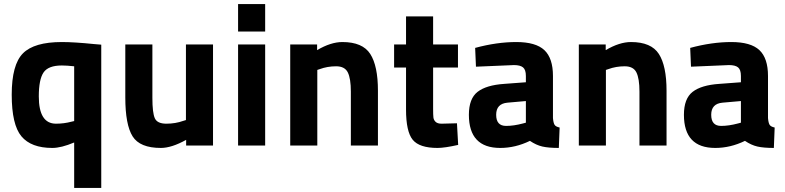

<svg xmlns="http://www.w3.org/2000/svg" viewBox="-20 -720 3886 950"><path d="M239 12Q134 12 86 -45.5Q38 -103 38 -251.5Q38 -400 93.5 -456Q149 -512 286 -512Q347 -512 445 -502L481 -499V210H347V-15Q283 12 239 12ZM286 -396Q219 -396 195.5 -361.5Q172 -327 172 -243Q172 -108 257 -108Q297 -108 334 -118L347 -121V-392Q310 -396 286 -396Z M900 -500H1034V0H901V-28Q829 12 776 12Q672 12 636 -45.5Q600 -103 600 -238V-500H734V-236Q734 -162 746 -135Q758 -108 803 -108Q848 -108 887 -122L900 -126Z M1158 0V-500H1292V0ZM1158 -564V-700H1292V-564Z M1550 0H1416V-500H1549V-472Q1617 -512 1674 -512Q1774 -512 1812 -453Q1850 -394 1850 -271V0H1716V-267Q1716 -331 1701 -361.5Q1686 -392 1643 -392Q1600 -392 1562 -378L1550 -374Z M2246 -386H2123V-181Q2123 -151 2124.5 -138.5Q2126 -126 2135.5 -117Q2145 -108 2165 -108L2241 -110L2247 -3Q2180 12 2145 12Q2055 12 2022 -28.5Q1989 -69 1989 -178V-386H1930V-500H1989V-639H2123V-500H2246Z M2716 -344V-136Q2718 -112 2724 -102.5Q2730 -93 2749 -89L2745 12Q2694 12 2663.5 5Q2633 -2 2602 -23Q2530 12 2455 12Q2300 12 2300 -152Q2300 -232 2343 -265.5Q2386 -299 2475 -305L2582 -313V-344Q2582 -375 2568 -386.5Q2554 -398 2523 -398L2335 -390L2331 -483Q2438 -512 2534.5 -512Q2631 -512 2673.5 -472Q2716 -432 2716 -344ZM2491 -212Q2435 -207 2435 -152Q2435 -97 2484 -97Q2522 -97 2567 -109L2582 -113V-220Z M2978 0H2844V-500H2977V-472Q3045 -512 3102 -512Q3202 -512 3240 -453Q3278 -394 3278 -271V0H3144V-267Q3144 -331 3129 -361.5Q3114 -392 3071 -392Q3028 -392 2990 -378L2978 -374Z M3780 -344V-136Q3782 -112 3788 -102.5Q3794 -93 3813 -89L3809 12Q3758 12 3727.5 5Q3697 -2 3666 -23Q3594 12 3519 12Q3364 12 3364 -152Q3364 -232 3407 -265.5Q3450 -299 3539 -305L3646 -313V-344Q3646 -375 3632 -386.5Q3618 -398 3587 -398L3399 -390L3395 -483Q3502 -512 3598.5 -512Q3695 -512 3737.5 -472Q3780 -432 3780 -344ZM3555 -212Q3499 -207 3499 -152Q3499 -97 3548 -97Q3586 -97 3631 -109L3646 -113V-220Z"/></svg>

Font: Titillium-CLs Web
Style: CLs-Bold
Weight: 700
Version: Version 1.002;PS 57.000;hotconv 1.0.70;makeotf.lib2.5.55311